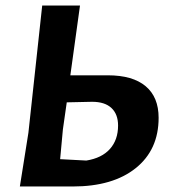

<svg xmlns="http://www.w3.org/2000/svg" viewBox="-20 -670 613 696"><path d="M52 6 83 -189 133 -650H270L235 -397H371Q461 -397 508 -357.5Q555 -318 555 -243Q555 -127 472 -60.5Q389 6 244 6ZM208 -201 198 -93 293 -88Q349 -97 378.5 -130Q408 -163 408 -215Q408 -256 384 -278.5Q360 -301 314 -301L222 -299Z"/></svg>

Font: Alegreya Sans
Style: Bold Italic
Weight: 700
Italic angle: -7°
Designer: Juan Pablo del Peral
Foundry: Huerta Tipografica
Version: Version 2.007